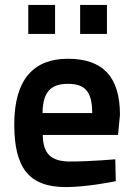

<svg xmlns="http://www.w3.org/2000/svg" viewBox="-20 -750 539 781"><path d="M265 -93C184 -93 155 -128 154 -201H460L468 -283C468 -438 398 -511 256 -511C116 -511 38 -426 38 -244C38 -68 97 11 248 11C337 11 451 -13 451 -13L449 -102C449 -102 345 -93 265 -93ZM153 -290C154 -373 184 -409 256 -409C327 -409 355 -377 355 -290ZM95 -612H204V-730H95ZM306 -612H415V-730H306Z"/></svg>

Font: TitilliumText22L
Style: 800 wt
Weight: 800
Designer: Campivisivi
Foundry: Campivisivi
Version: 1.000